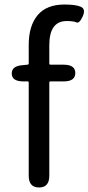

<svg xmlns="http://www.w3.org/2000/svg" viewBox="-20 -829 391 849"><path d="M153 0Q107 0 107 -52V-464Q107 -469 102 -469H84Q33 -469 32 -503Q31 -538 82 -541L101 -543Q107 -543 107 -549V-630Q107 -715 146.5 -762Q186 -809 265 -809Q315 -809 337.5 -799Q360 -789 346 -757Q331 -724 318 -730Q305 -736 275 -736Q198 -736 198 -629V-548Q198 -543 203 -543H261Q313 -543 313 -506Q313 -469 261 -469H203Q198 -469 198 -464V-52Q198 0 153 0Z"/></svg>

Font: Resource Han Rounded HK
Style: Regular
Weight: 400
Designer: Cyano Hao (round all glyphs); Ryoko NISHIZUKA  (kana, bopomofo & ideographs); Paul D. Hunt (Latin, Greek & Cyrillic); Sa
Foundry: Cyano Hao
Version: 0.990